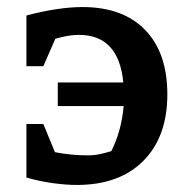

<svg xmlns="http://www.w3.org/2000/svg" viewBox="-20 -516 522 545"><path d="M198 9Q168 9 131 4Q94 -1 55 -12V-164H103L136 -84Q182 -75 229 -75Q247 -75 263.5 -78.5Q280 -82 296 -87Q325 -145 331 -215H144V-282H330Q317 -417 204 -417Q175 -417 137 -406L103 -328H55V-472Q100 -484 140.5 -490Q181 -496 214 -496Q329 -496 392 -431Q455 -366 455 -248Q455 -128 387 -59.5Q319 9 198 9Z"/></svg>

Font: Piazzolla SemiBold
Style: Regular
Weight: 600
Designer: Juan Pablo del Peral
Foundry: Huerta Tipografica
Version: Version 1.330